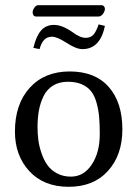

<svg xmlns="http://www.w3.org/2000/svg" viewBox="-20 -717 534 747"><path d="M244.1 -398.9Q210.4 -398.9 186.3 -384Q162.1 -369.1 149.4 -342.8Q136.7 -316.4 131.3 -286.9Q126 -257.3 126 -222.2Q126 -196.8 129.2 -172.4Q132.3 -147.9 141.4 -121.3Q150.4 -94.7 164.3 -75Q178.2 -55.2 201.9 -42.5Q225.6 -29.8 255.9 -29.8Q305.7 -29.8 336.9 -76.7Q368.2 -123.5 368.2 -195.8Q368.2 -235.4 365.5 -263.9Q362.8 -292.5 355 -319.3Q347.2 -346.2 333.7 -362.8Q320.3 -379.4 297.9 -389.2Q275.4 -398.9 244.1 -398.9ZM38.1 -205.1Q38.1 -312 95.7 -375.5Q153.3 -439 251 -439Q350.1 -439 403.1 -378.7Q456.1 -318.4 456.1 -213.9Q456.1 -113.8 400.1 -52Q344.2 9.8 247.1 9.8Q150.4 9.8 94.2 -51Q38.1 -111.8 38.1 -205.1ZM314 -569.8Q331.1 -569.8 342.3 -580.8Q353.5 -591.8 363.8 -622.1L388.2 -616.2Q369.6 -525.9 300.8 -525.9Q275.4 -525.9 236.8 -551.8Q200.7 -574.2 183.1 -574.2Q164.1 -574.2 152.6 -562.7Q141.1 -551.3 133.8 -525.9L109.9 -530.8Q120.6 -576.2 139.6 -598.1Q158.7 -620.1 189.9 -620.1Q222.2 -620.1 262.2 -591.8Q291 -569.8 314 -569.8ZM363.8 -652.8H120.1Q113.8 -652.8 110.4 -657.5Q106.9 -662.1 106.9 -668Q106.9 -677.7 113.8 -687.3Q120.6 -696.8 128.9 -696.8H374Q380.9 -696.8 384.5 -692.4Q388.2 -688 388.2 -683.1Q388.2 -673.3 380.6 -663.1Q373 -652.8 363.8 -652.8Z"/></svg>

Font: Linux Biolinum
Style: Regular
Weight: 400
Designer: Philipp H. Poll
Foundry: Philipp H. Poll
Version: Version 0.6.4